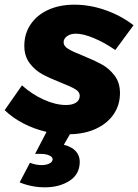

<svg xmlns="http://www.w3.org/2000/svg" viewBox="-39 -567 591 821"><path d="M313 -330Q362 -310 394.5 -292.5Q427 -275 450.5 -244.5Q474 -214 474 -169Q474 -118 447 -78.5Q420 -39 371.5 -16.5Q323 6 260 7L234 52Q269 61 285.5 80Q302 99 302 124Q302 178 258.5 206Q215 234 153 234Q97 234 45 213L89 129Q114 139 139 139Q159 139 172.5 132Q186 125 186 114Q186 104 171.5 97.5Q157 91 135 91H111L160 -3Q108 -15 61.5 -39Q15 -63 -19 -96L55 -202Q97 -164 148 -141Q199 -118 243 -118Q271 -118 286.5 -128.5Q302 -139 302 -158Q302 -174 283 -185.5Q264 -197 223 -213Q175 -232 143 -249Q111 -266 88 -296.5Q65 -327 65 -371Q65 -423 92 -463Q119 -503 167.5 -525Q216 -547 279 -547Q346 -547 412.5 -523.5Q479 -500 532 -459L454 -353Q408 -385 362.5 -404Q317 -423 285 -423Q263 -423 248 -412.5Q233 -402 233 -386Q233 -370 252.5 -358Q272 -346 313 -330Z"/></svg>

Font: Gontserrat
Style: Bold Italic
Weight: 700
Italic angle: -11.3°
Designer: Julieta Ulanovsky
Foundry: Julieta Ulanovsky
Version: Version 6.001